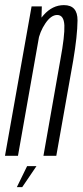

<svg xmlns="http://www.w3.org/2000/svg" viewBox="-50 -624 331 769"><path d="M-30 0H22L115.5 -528.5L117.5 -598.5H76.5ZM124 0H175.5L243 -380.5Q260 -481 260.5 -542.2Q261 -603.5 206 -603.5Q160 -603.5 124.8 -563.8Q89.5 -524 80.5 -473.5L102 -457Q109 -497 131.8 -530.5Q154.5 -564 179 -564Q206 -564 207.8 -522.2Q209.5 -480.5 192 -386ZM17.5 125.5H39L96 41.5H58.5Z"/></svg>

Font: Anybody ExtraCondensed Light
Style: Italic
Weight: 300
Width: 2
Italic angle: -10°
Version: Version 1.113;gftools[0.9.25]